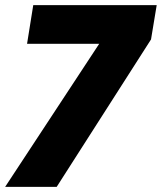

<svg xmlns="http://www.w3.org/2000/svg" viewBox="-22 -725 628 745"><path d="M-2 0 401 -613 400 -555H83L107 -705H586L564 -572L198 0Z"/></svg>

Font: Nunito Sans 7pt SemiCondensed Black
Style: Italic
Weight: 900
Width: 4
Italic angle: -9°
Designer: Vernon Adams
Foundry: Vernon Adams
Version: Version 3.101;gftools[0.9.27]